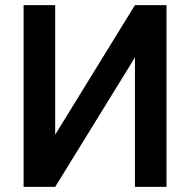

<svg xmlns="http://www.w3.org/2000/svg" viewBox="-20 -731 748 751"><path d="M72.3 0ZM507.8 -710.9H631.3V0H507.8V-506.3L195.8 0H72.3V-710.9H195.8V-204.1Z"/></svg>

Font: Roboto Medium
Style: Regular
Weight: 500
Designer: Google
Version: Version 2.134; 2016; ttfautohint (v1.6)